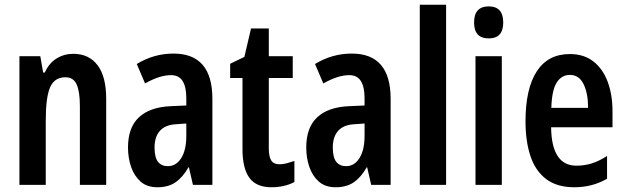

<svg xmlns="http://www.w3.org/2000/svg" viewBox="-20 -780 2638 810"><path d="M289 -553Q355 -553 391.5 -505Q428 -457 428 -363V0H317V-333Q317 -393 303.5 -423.5Q290 -454 256 -454Q210 -454 191.5 -412Q173 -370 173 -270V0H62V-543H150L162 -474H169Q187 -514 219 -533.5Q251 -553 289 -553Z M712 -554Q876 -554 876 -363V0H794L777 -74H775Q751 -32 720.5 -11Q690 10 644 10Q600 10 573 -14Q546 -38 533 -76Q520 -114 520 -158Q520 -242 566 -285Q612 -328 699 -332L766 -335V-366Q766 -413 750.5 -438Q735 -463 701 -463Q654 -463 592 -428L557 -510Q629 -554 712 -554ZM725 -256Q678 -254 655 -228.5Q632 -203 632 -158Q632 -116 646.5 -97.5Q661 -79 688 -79Q723 -79 744.5 -113Q766 -147 766 -207V-259Z M1160 -87Q1174 -87 1189 -91Q1204 -95 1222 -101V-12Q1180 10 1125 10Q1061 10 1032 -30Q1003 -70 1003 -151V-451H951V-511L1011 -540L1039 -660H1114V-543H1215V-451H1114V-153Q1114 -120 1124 -103.5Q1134 -87 1160 -87Z M1464 -554Q1628 -554 1628 -363V0H1546L1529 -74H1527Q1503 -32 1472.5 -11Q1442 10 1396 10Q1352 10 1325 -14Q1298 -38 1285 -76Q1272 -114 1272 -158Q1272 -242 1318 -285Q1364 -328 1451 -332L1518 -335V-366Q1518 -413 1502.5 -438Q1487 -463 1453 -463Q1406 -463 1344 -428L1309 -510Q1381 -554 1464 -554ZM1477 -256Q1430 -254 1407 -228.5Q1384 -203 1384 -158Q1384 -116 1398.5 -97.5Q1413 -79 1440 -79Q1475 -79 1496.5 -113Q1518 -147 1518 -207V-259Z M1862 0H1751V-760H1862Z M2042 -753Q2103 -753 2103 -685Q2103 -618 2042 -618Q1980 -618 1980 -685Q1980 -753 2042 -753ZM2097 -543V0H1986V-543Z M2384 -552Q2443 -552 2483 -521Q2523 -490 2543.5 -435.5Q2564 -381 2564 -310V-243H2305Q2307 -81 2412 -81Q2445 -81 2476 -90.5Q2507 -100 2541 -122V-26Q2510 -8 2475.5 1Q2441 10 2403 10Q2329 10 2283.5 -25Q2238 -60 2217.5 -122.5Q2197 -185 2197 -268Q2197 -406 2244.5 -479Q2292 -552 2384 -552ZM2384 -464Q2349 -464 2328.5 -431.5Q2308 -399 2306 -325H2461Q2461 -386 2442 -425Q2423 -464 2384 -464Z"/></svg>

Font: Noto Sans Gujarati UI ExtraCondensed SemiBold
Style: Regular
Weight: 600
Width: 2
Designer: Jelle Bosma - Monotype Design Team, Universal Thirst
Foundry: Monotype Imaging Inc.
Version: Version 2.106; ttfautohint (v1.8.4.7-5d5b)